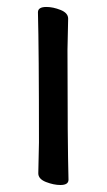

<svg xmlns="http://www.w3.org/2000/svg" viewBox="-20 -510 303 546"><path d="M151.9 16.1Q132.8 16.1 110.8 7.6Q88.9 -1 88.9 -17.1L90.8 -105Q90.8 -368.2 87.9 -475.1Q87.9 -490.2 111.8 -490.2Q130.9 -490.2 152.3 -481.7Q173.8 -473.1 173.8 -457L171.9 -368.2Q171.9 -105 174.8 1Q174.8 16.1 151.9 16.1Z"/></svg>

Font: LXGW WenKai GB Screen
Style: Regular
Weight: 400
Designer: LXGW / Fontworks Inc.
Foundry: LXGW / Fontworks Inc.
Version: Version 1.321;February 19, 2024;FontCreator 14.0.0.2901 64-b